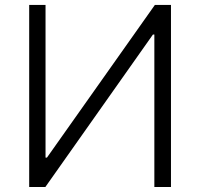

<svg xmlns="http://www.w3.org/2000/svg" viewBox="-20 -747 800 767"><path d="M96.6 -727.3V0H161.2L590.9 -609H596.6V0H663V-727.3H598.7L167.6 -117.5H161.9V-727.3Z"/></svg>

Font: Karasuma Gothic
Style: Light
Weight: 300
Designer: Rasmus Andersson / Ryoko Nishizuka
Foundry: rsms
Version: Version 1.00